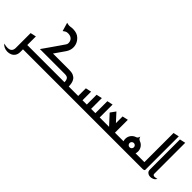

<svg xmlns="http://www.w3.org/2000/svg" viewBox="13 -1886 3159 3159"><g transform="rotate(45 1592.5 -306.5)"><path d="M174 0V-100H320V0ZM-85 150Q-28 165 8.5 163Q45 161 65 147Q85 133 92.5 112Q100 91 100 70V-278L200 -300V60Q200 113 177.5 146.5Q155 180 119 195.5Q83 211 43.5 210Q4 209 -30.5 193.5Q-65 178 -85 150Z M280 0V-100H1065Q1066 -142 1048.5 -171Q1031 -200 975 -200H394Q420 -236 452.5 -283Q485 -330 519 -378.5Q553 -427 581.5 -468.5Q610 -510 627.5 -535.5Q645 -561 645 -561Q657 -578 657.5 -601.5Q658 -625 649 -648Q640 -671 623 -685Q603 -702 575 -708Q547 -714 517 -710Q501 -708 481.5 -696.5Q462 -685 449 -674L405 -823Q422 -818 443 -814.5Q464 -811 484 -814Q520 -821 558.5 -819.5Q597 -818 632 -806Q667 -794 694 -768Q735 -730 752.5 -681.5Q770 -633 763.5 -582Q757 -531 725 -483L598 -300H975Q1037 -300 1074 -283Q1111 -266 1130.5 -237.5Q1150 -209 1157 -173.5Q1164 -138 1165 -100H1305V0Z M1265 0V-100H1385V-278L1485 -300V-100H1585V-328L1685 -350V-100H1785V-378L1885 -400V-100H2005V0Z M1965 0V-100H2355V0ZM2153 -46 1944 -273 2010 -364 2233 -121ZM2140 -50V-378L2240 -400V-50Z M2315 0V-100H2515L2580 0ZM2580 0 2645 -100H2845V0ZM2580 0Q2539 0 2505 -20Q2471 -40 2451 -74.5Q2431 -109 2431 -150Q2431 -201 2461 -240.5Q2491 -280 2537 -294Q2548 -297 2560.5 -308.5Q2573 -320 2580 -350Q2588 -320 2601.5 -308.5Q2615 -297 2625 -293Q2670 -279 2699 -239.5Q2728 -200 2728 -150Q2728 -109 2708 -74.5Q2688 -40 2654.5 -20Q2621 0 2580 0ZM2580 -100Q2601 -100 2615.5 -114.5Q2630 -129 2630 -150Q2630 -171 2615.5 -185.5Q2601 -200 2580 -200Q2559 -200 2544.5 -185.5Q2530 -171 2530 -150Q2530 -129 2544.5 -114.5Q2559 -100 2580 -100Z M2805 0V-100H2925V-778L3025 -800V-23Q3025 -11 3015 -6Q3005 -1 2995 -0.5Q2985 0 2985 0Z M3270 -58Q3264 -36 3242.5 -20.5Q3221 -5 3192.5 1Q3164 7 3137.5 1Q3111 -5 3093 -24.5Q3075 -44 3075 -80V-778L3175 -800V-80Q3175 -62 3186 -54.5Q3197 -47 3213 -46.5Q3229 -46 3245 -50Q3261 -54 3270 -58Z"/></g></svg>

Font: Reem Kufi
Style: Regular
Weight: 400
Designer: Khaled Hosny
Version: Version 1.6